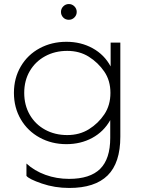

<svg xmlns="http://www.w3.org/2000/svg" viewBox="-20 -733 722 951"><path d="M576 -522V-56Q576 74 513 136Q450 198 323 198Q251 198 187 176Q123 154 111 138V77Q150 113 205 133Q260 153 322 153Q426 153 476 103.5Q526 54 526 -50V-138Q494 -81 437 -50Q380 -19 309 -19Q236 -19 176.5 -51.5Q117 -84 83 -142Q49 -200 49 -273Q49 -346 83 -404Q117 -462 176.5 -494Q236 -526 309 -526Q381 -526 439 -494Q497 -462 528 -404V-522ZM313 -64Q374 -64 420.5 -93Q467 -122 497 -167Q527 -212 527 -273Q527 -334 496.5 -378.5Q466 -423 420 -452Q374 -481 313 -481Q252 -481 203.5 -454.5Q155 -428 127.5 -381Q100 -334 100 -273Q100 -212 127.5 -164.5Q155 -117 203.5 -90.5Q252 -64 313 -64ZM321 -635Q304 -635 293 -646.5Q282 -658 282 -674Q282 -690 293.5 -701.5Q305 -713 321 -713Q337 -713 348.5 -701.5Q360 -690 360 -674Q360 -658 348.5 -646.5Q337 -635 321 -635Z"/></svg>

Font: Hilab Light
Style: Regular
Weight: 300
Designer: Cristianderson Lima
Foundry: Cristianderson
Version: Version 1.0